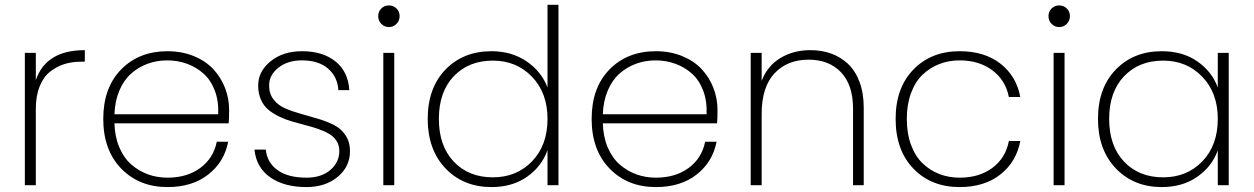

<svg xmlns="http://www.w3.org/2000/svg" viewBox="-20 -760 5145 788"><path d="M127 -313V0H82V-543H127V-431.2Q168.9 -554.2 328.1 -554.2V-506.8H313Q275.9 -506.8 244.4 -497.1Q212.9 -487.3 185.5 -465.8Q158.2 -444.3 142.6 -405.3Q127 -366.2 127 -313Z M449.7 -291H875.5Q877.9 -345.7 861.3 -388.9Q844.7 -432.1 814.7 -458.5Q784.7 -484.9 746.8 -498.5Q709 -512.2 666.5 -512.2Q624 -512.2 586.4 -498.5Q548.8 -484.9 518.6 -458.3Q488.3 -431.6 470 -388.7Q451.7 -345.7 449.7 -291ZM916.5 -178.2Q900.4 -95.2 834.7 -43.7Q769 7.8 667.5 7.8Q551.3 7.8 477.5 -68.1Q403.8 -144 403.8 -272Q403.8 -399.9 477.1 -474.9Q550.3 -549.8 667.5 -549.8Q726.6 -549.8 775.4 -529.8Q824.2 -509.8 855.5 -476.1Q886.7 -442.4 903.6 -399.2Q920.4 -356 920.4 -308.1Q920.4 -272 918.5 -253.9H449.7Q451.2 -199.2 469.5 -155.8Q487.8 -112.3 518.3 -85.4Q548.8 -58.6 586.7 -44.7Q624.5 -30.8 667.5 -30.8Q747.6 -30.8 801.8 -70.6Q856 -110.4 869.6 -178.2Z M1416.5 -140.1Q1416.5 -76.2 1366 -34.2Q1315.4 7.8 1237.8 7.8Q1146.5 7.8 1089.1 -32.2Q1031.7 -72.3 1024.4 -146H1070.8Q1076.2 -92.8 1119.1 -61.8Q1162.1 -30.8 1237.8 -30.8Q1299.3 -30.8 1335.9 -62.5Q1372.6 -94.2 1372.6 -140.1Q1372.6 -164.1 1361.1 -181.9Q1349.6 -199.7 1330.3 -210.9Q1311 -222.2 1286.1 -230.7Q1261.2 -239.3 1233.6 -246.3Q1206.1 -253.4 1178.5 -261.5Q1150.9 -269.5 1126 -281.5Q1101.1 -293.5 1081.8 -309.3Q1062.5 -325.2 1051 -350.8Q1039.6 -376.5 1039.6 -409.2Q1039.6 -467.3 1090.6 -508.5Q1141.6 -549.8 1219.7 -549.8Q1305.2 -549.8 1357.2 -507.6Q1409.2 -465.3 1413.6 -390.1H1368.7Q1365.7 -443.8 1326.9 -478Q1288.1 -512.2 1218.8 -512.2Q1160.6 -512.2 1122.6 -482.2Q1084.5 -452.1 1084.5 -409.2Q1084.5 -375 1102.8 -351.6Q1121.1 -328.1 1150.1 -315.4Q1179.2 -302.7 1214.4 -293Q1249.5 -283.2 1284.9 -272.7Q1320.3 -262.2 1349.6 -247.6Q1378.9 -232.9 1397.5 -205.8Q1416 -178.7 1416.5 -140.1Z M1553.2 0V-543H1598.1V0ZM1607.2 -661.9Q1594.2 -648.9 1576.2 -648.9Q1558.1 -648.9 1545.2 -661.9Q1532.2 -674.8 1532.2 -693.8Q1532.2 -712.9 1545.2 -725.3Q1558.1 -737.8 1576.2 -737.8Q1594.2 -737.8 1607.2 -725.3Q1620.1 -712.9 1620.1 -693.8Q1620.1 -674.8 1607.2 -661.9Z M1735.4 -272Q1735.4 -398.9 1808.3 -474.4Q1881.3 -549.8 1997.1 -549.8Q2079.6 -549.8 2140.9 -508.3Q2202.1 -466.8 2227.1 -400.9V-740.2H2272V0H2227.1V-144Q2203.6 -77.1 2143.3 -34.7Q2083 7.8 1997.1 7.8Q1881.8 7.8 1808.6 -68.8Q1735.4 -145.5 1735.4 -272ZM2227.1 -272Q2227.1 -378.9 2163.3 -445.1Q2099.6 -511.2 2002.9 -511.2Q1903.3 -511.2 1842.3 -447Q1781.2 -382.8 1781.2 -272Q1781.2 -161.1 1842.3 -96.7Q1903.3 -32.2 2002.9 -32.2Q2100.1 -32.2 2163.6 -97.9Q2227.1 -163.6 2227.1 -272Z M2454.1 -291H2879.9Q2882.3 -345.7 2865.7 -388.9Q2849.1 -432.1 2819.1 -458.5Q2789.1 -484.9 2751.2 -498.5Q2713.4 -512.2 2670.9 -512.2Q2628.4 -512.2 2590.8 -498.5Q2553.2 -484.9 2522.9 -458.3Q2492.7 -431.6 2474.4 -388.7Q2456.1 -345.7 2454.1 -291ZM2920.9 -178.2Q2904.8 -95.2 2839.1 -43.7Q2773.4 7.8 2671.9 7.8Q2555.7 7.8 2481.9 -68.1Q2408.2 -144 2408.2 -272Q2408.2 -399.9 2481.4 -474.9Q2554.7 -549.8 2671.9 -549.8Q2731 -549.8 2779.8 -529.8Q2828.6 -509.8 2859.9 -476.1Q2891.1 -442.4 2908 -399.2Q2924.8 -356 2924.8 -308.1Q2924.8 -272 2922.9 -253.9H2454.1Q2455.6 -199.2 2473.9 -155.8Q2492.2 -112.3 2522.7 -85.4Q2553.2 -58.6 2591.1 -44.7Q2628.9 -30.8 2671.9 -30.8Q2752 -30.8 2806.2 -70.6Q2860.4 -110.4 2874 -178.2Z M3481 0V-314.9Q3481 -411.6 3431.6 -463.4Q3382.3 -515.1 3298.8 -515.1Q3210.9 -515.1 3158.4 -458.7Q3106 -402.3 3106 -293V0H3061V-543H3106V-428.2Q3129.4 -489.7 3183.1 -522Q3236.8 -554.2 3306.2 -554.2Q3352.5 -554.2 3391.6 -540Q3430.7 -525.9 3460.7 -497.6Q3490.7 -469.2 3507.8 -423.3Q3524.9 -377.4 3524.9 -317.9V0Z M3655.8 -272Q3655.8 -399.4 3728.8 -474.6Q3801.8 -549.8 3918.5 -549.8Q4020.5 -549.8 4085.9 -498.8Q4151.4 -447.8 4167.5 -361.8H4120.6Q4106.9 -431.2 4052.5 -471.7Q3998 -512.2 3918.5 -512.2Q3874 -512.2 3835.4 -497.3Q3796.9 -482.4 3766.6 -453.6Q3736.3 -424.8 3719 -377.9Q3701.7 -331.1 3701.7 -272Q3701.7 -212.4 3719 -165.5Q3736.3 -118.7 3766.6 -89.6Q3796.9 -60.5 3835.4 -45.7Q3874 -30.8 3918.5 -30.8Q3998.5 -30.8 4052.7 -70.8Q4106.9 -110.8 4120.6 -181.2H4167.5Q4151.4 -95.7 4085.7 -43.9Q4020 7.8 3918.5 7.8Q3801.8 7.8 3728.8 -67.9Q3655.8 -143.6 3655.8 -272Z M4304.2 0V-543H4349.1V0ZM4358.2 -661.9Q4345.2 -648.9 4327.1 -648.9Q4309.1 -648.9 4296.1 -661.9Q4283.2 -674.8 4283.2 -693.8Q4283.2 -712.9 4296.1 -725.3Q4309.1 -737.8 4327.1 -737.8Q4345.2 -737.8 4358.2 -725.3Q4371.1 -712.9 4371.1 -693.8Q4371.1 -674.8 4358.2 -661.9Z M4486.3 -272Q4486.3 -398.9 4559.3 -474.4Q4632.3 -549.8 4748 -549.8Q4834 -549.8 4894 -508.1Q4954.1 -466.3 4978 -400.9V-543H5022.9V0H4978V-143.1Q4954.6 -77.1 4894 -34.7Q4833.5 7.8 4748 7.8Q4632.8 7.8 4559.6 -68.8Q4486.3 -145.5 4486.3 -272ZM4978 -272Q4978 -378.9 4914.3 -445.1Q4850.6 -511.2 4753.9 -511.2Q4654.3 -511.2 4593.3 -447Q4532.2 -382.8 4532.2 -272Q4532.2 -161.1 4593.3 -96.7Q4654.3 -32.2 4753.9 -32.2Q4851.1 -32.2 4914.6 -97.9Q4978 -163.6 4978 -272Z"/></svg>

Font: SVN-Poppins ExtraLight
Style: Regular
Weight: 200
Designer: Ninad Kale (Devanagari), Jonny Pinhorn (Latin)
Foundry: Indian Type Foundry
Version: Version 3.002 2017